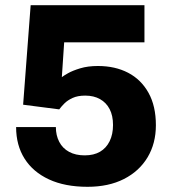

<svg xmlns="http://www.w3.org/2000/svg" viewBox="-20 -707 665 739"><path d="M317 12Q230 12 168.5 -16.5Q107 -45 74.5 -96.5Q42 -148 42 -218H195Q195 -186 208 -161Q221 -136 246 -122.5Q271 -109 306 -109Q341 -109 365 -123Q389 -137 402 -163.5Q415 -190 415 -226Q415 -262 402 -287Q389 -312 365 -325.5Q341 -339 308 -339Q279 -339 259.5 -330Q240 -321 228 -309Q216 -297 208 -286L69 -304L98 -687H536V-544H227L218 -410Q224 -415 241.5 -425Q259 -435 288.5 -444Q318 -453 357 -453Q423 -453 473 -427Q523 -401 551.5 -350Q580 -299 580 -225Q580 -155 548 -101.5Q516 -48 457 -18Q398 12 317 12Z"/></svg>

Font: Archivo SemiBold ExtraBold
Style: Regular
Weight: 800
Version: Version 2.001